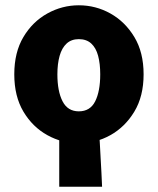

<svg xmlns="http://www.w3.org/2000/svg" viewBox="-20 -530 596 726"><path d="M278 12Q215 12 159 -19Q103 -50 68.5 -108Q34 -166 34 -249Q34 -332 68.5 -390Q103 -448 159 -479Q215 -510 278 -510Q342 -510 397.5 -479Q453 -448 488 -390Q523 -332 523 -249Q523 -166 488 -108Q453 -50 397.5 -19Q342 12 278 12ZM278 -109Q321 -109 340 -147Q359 -185 359 -249Q359 -289 351 -319Q343 -349 325 -365.5Q307 -382 278 -382Q250 -382 232 -365.5Q214 -349 205.5 -319Q197 -289 197 -249Q197 -185 216.5 -147Q236 -109 278 -109ZM204 176V-50L354 -44Q356 -16 357.5 12Q359 40 360.5 67.5Q362 95 363.5 122Q365 149 366 176Z"/></svg>

Font: Source Sans 3 ExtraBold
Style: Regular
Weight: 800
Designer: Paul D. Hunt
Foundry: Adobe
Version: Version 3.052;hotconv 1.1.0;makeotfexe 2.6.0